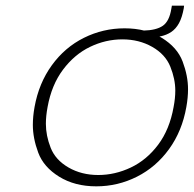

<svg xmlns="http://www.w3.org/2000/svg" viewBox="-20 -650 685 678"><path d="M320 8Q244 8 189 -26Q134 -60 115 -111Q96 -162 96 -209Q96 -239 102 -272Q117 -356 163 -419.5Q209 -483 276.5 -516.5Q344 -550 420 -550Q496 -550 551 -516.5Q606 -483 625 -432.5Q644 -382 644 -335Q644 -305 638 -272Q623 -187 577 -123.5Q531 -60 463.5 -26Q396 8 320 8ZM327 -32Q386 -32 442 -58.5Q498 -85 538.5 -139Q579 -193 593 -272Q599 -303 599 -330Q599 -371 581.5 -414.5Q564 -458 517.5 -484.5Q471 -511 412 -511Q353 -511 298 -484.5Q243 -458 202.5 -404Q162 -350 148 -272Q142 -240 142 -213Q142 -171 159 -128Q176 -85 222 -58.5Q268 -32 327 -32ZM486 -542Q532 -543 555 -559Q578 -575 585 -619L587 -630H630L629 -621Q623 -588 612 -568Q601 -548 584.5 -537Q568 -526 546 -521.5Q524 -517 495 -517Q493 -519 491.5 -519.5Q490 -520 488 -522Q486 -522 486 -526Q486 -530 484 -531Z"/></svg>

Font: Fz Poppins ExtLt
Style: Italic
Weight: 200
Italic angle: -10°
Designer: Ninad Kale (Devanagari), Jonny Pinhorn (Latin)
Foundry: Indian Type Foundry
Version: Vit hóa bi Vntype.Com & FontZin.Com